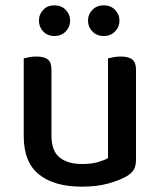

<svg xmlns="http://www.w3.org/2000/svg" viewBox="-20 -686 599 720"><path d="M69 -467Q76 -469 89 -471.5Q102 -474 117 -474Q146 -474 159.5 -463Q173 -452 173 -425V-178Q173 -120 203.5 -95.5Q234 -71 288 -71Q323 -71 347 -78Q371 -85 385 -93V-467Q393 -469 405.5 -471.5Q418 -474 433 -474Q462 -474 476 -463Q490 -452 490 -425V-88Q490 -66 483 -52Q476 -38 455 -25Q429 -10 386.5 2Q344 14 287 14Q184 14 126.5 -31.5Q69 -77 69 -176ZM184 -551Q158 -551 142 -568Q126 -585 126 -609Q126 -632 142 -649Q158 -666 184 -666Q210 -666 226.5 -649Q243 -632 243 -609Q243 -585 226.5 -568Q210 -551 184 -551ZM369 -551Q343 -551 326.5 -568Q310 -585 310 -609Q310 -632 326.5 -649Q343 -666 369 -666Q395 -666 411.5 -649Q428 -632 428 -609Q428 -585 411.5 -568Q395 -551 369 -551Z"/></svg>

Font: Baloo 2 Latin Medium
Style: Regular
Weight: 500
Designer: Sarang Kulkarni and Ek Type
Foundry: Ek Type
Version: Version 1.001